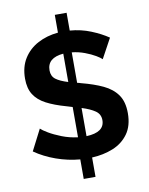

<svg xmlns="http://www.w3.org/2000/svg" viewBox="-99 -886 833 1074"><g transform="rotate(-10 317.0 -349.0)"><path d="M509 -524Q501 -533 476.5 -547.5Q452 -562 417.5 -575Q383 -588 345 -592V-419Q350 -418 355.5 -416.5Q361 -415 367 -413Q437 -395 488 -371Q539 -347 567 -307.5Q595 -268 595 -203Q595 -131 562 -85.5Q529 -40 474.5 -18Q420 4 355 7V117H288V6Q219 0 153 -23.5Q87 -47 34 -84L95 -203Q106 -192 135.5 -174.5Q165 -157 207 -140.5Q249 -124 297 -118V-290Q289 -293 280.5 -295Q272 -297 264 -300Q196 -319 151.5 -342.5Q107 -366 84.5 -401.5Q62 -437 62 -492Q62 -559 92 -606.5Q122 -654 173 -681Q224 -708 288 -714V-815H355V-714Q418 -709 473.5 -686.5Q529 -664 570 -636ZM205 -514Q205 -481 228 -463.5Q251 -446 297 -432V-593Q205 -585 205 -514ZM448 -189Q448 -223 420.5 -242Q393 -261 345 -276V-116Q448 -120 448 -189Z"/></g></svg>

Font: Raleway
Style: Bold
Weight: 700
Designer: Matt McInerney, Pablo Impallari, Rodrigo Fuenzalida
Foundry: Matt McInerney, Pablo Impallari, Rodrigo Fuenzalida
Version: Version 4.026